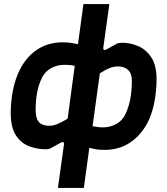

<svg xmlns="http://www.w3.org/2000/svg" viewBox="-20 -728 826 948"><path d="M266 200 296 -16Q297 -23 293 -25.5Q289 -28 283 -25L226 6Q220 8 215 8.5Q210 9 205 9Q163 9 123.5 -6Q84 -21 58.5 -60Q33 -99 33 -171Q33 -227 44 -282.5Q55 -338 78 -384Q111 -449 165 -484Q219 -519 289 -519Q312 -519 329.5 -516.5Q347 -514 365 -510L392 -708H520L490 -492Q489 -485 493 -482.5Q497 -480 504 -483L560 -514Q566 -515 571 -516Q576 -517 582 -517Q624 -517 663 -500Q702 -483 727.5 -444Q753 -405 753 -338Q753 -281 742.5 -225Q732 -169 709 -123Q675 -59 621.5 -23.5Q568 12 497 12Q482 12 469.5 11Q457 10 445.5 7.5Q434 5 421 2L394 200ZM223 -107Q242 -107 262 -115Q282 -123 314 -142L349 -403Q335 -406 323.5 -407Q312 -408 298 -408Q262 -408 232 -391.5Q202 -375 186 -342Q170 -308 163 -269Q156 -230 156 -187Q156 -154 164.5 -137Q173 -120 188.5 -113.5Q204 -107 223 -107ZM488 -99Q524 -99 554.5 -116Q585 -133 600 -166Q616 -200 623.5 -240Q631 -280 631 -330Q631 -357 621 -372Q611 -387 595.5 -393.5Q580 -400 562 -400Q541 -400 521 -392Q501 -384 473 -366L437 -105Q452 -102 464 -100.5Q476 -99 488 -99Z"/></svg>

Font: Finlandica SemiBold
Style: Italic
Weight: 600
Italic angle: -8°
Designer: Niklas Ekholm, Juho Hiilivirta, Jaakko Suomalainen
Foundry: Helsinki Type Studio
Version: Version 1.063